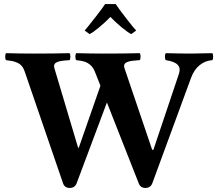

<svg xmlns="http://www.w3.org/2000/svg" viewBox="-20 -907 1068 939"><path d="M288.1 -11.2 100.1 -559.1Q94.7 -574.7 85.7 -585Q76.7 -595.2 63.5 -600.8Q50.3 -606.4 38.8 -608.6Q27.3 -610.8 9.8 -612.8Q5.4 -617.2 5.4 -629.9Q5.4 -642.6 9.8 -647Q84 -645 144 -645Q245.6 -645 319.8 -647Q324.2 -642.6 324.2 -629.9Q324.2 -617.2 319.8 -612.8Q311.5 -612.3 305.9 -611.8Q300.3 -611.3 293 -610.6Q285.6 -609.9 281 -609.1Q276.4 -608.4 270.5 -607.2Q264.6 -606 261.2 -604.2Q257.8 -602.5 254.2 -600.6Q250.5 -598.6 248.5 -595.9Q246.6 -593.3 245.4 -589.8Q244.1 -586.4 244.4 -582.3Q244.6 -578.1 246.1 -573.2L361.8 -185.1L365.2 -184.1L471.2 -487.8L442.9 -559.1Q434.6 -579.1 419.9 -590.8Q405.3 -602.5 390.6 -606.4Q376 -610.4 353 -612.8Q348.6 -617.2 348.6 -629.9Q348.6 -642.6 353 -647Q427.2 -645 486.8 -645Q588.9 -645 663.1 -647Q667.5 -642.6 667.5 -629.9Q667.5 -617.2 663.1 -612.8Q654.8 -612.3 649.2 -611.8Q643.6 -611.3 636 -610.6Q628.4 -609.9 623.8 -609.1Q619.1 -608.4 613.3 -607.2Q607.4 -606 603.8 -604.2Q600.1 -602.5 596.4 -600.6Q592.8 -598.6 590.8 -595.9Q588.9 -593.3 587.6 -589.8Q586.4 -586.4 586.9 -582.3Q587.4 -578.1 588.9 -573.2L724.1 -174.8L730 -173.8L855 -545.9Q864.3 -573.7 848.9 -590.1Q833.5 -606.4 791 -612.8Q786.6 -617.2 786.6 -629.9Q786.6 -642.6 791 -647Q865.2 -645 916 -645Q951.7 -645 1018.1 -647Q1022.5 -642.6 1022.5 -629.9Q1022.5 -617.2 1018.1 -612.8Q983.4 -610.4 955.8 -587.9Q928.2 -565.4 913.1 -522.9L725.1 -11.2Q716.3 12.2 690.9 12.2Q666.5 12.2 658.2 -11.2L502.9 -405.8L355 -11.2Q346.2 12.2 320.8 12.2Q295.9 12.2 288.1 -11.2ZM394 -757.8Q400.9 -764.6 442.4 -817.6Q483.9 -870.6 494.1 -887.2H545.9Q557.6 -868.2 597.7 -816.7Q637.7 -765.1 646 -757.8L622.1 -740.2Q606 -747.6 574.5 -773.7Q543 -799.8 520 -824.2Q496.6 -799.8 465.1 -773.4Q433.6 -747.1 418 -740.2Z"/></svg>

Font: Common Serif
Style: Bold
Weight: 700
Designer: Philipp H. Poll, Khaled Hosny
Foundry: Stefan Peev, Context Ltd.
Version: Version 1.026